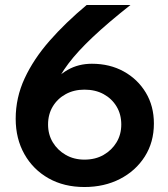

<svg xmlns="http://www.w3.org/2000/svg" viewBox="-20 -735 676 771"><path d="M319 16Q237 16 175 -19Q113 -54 78 -116Q43 -178 43 -258Q43 -343 79 -420.5Q115 -498 179 -571Q243 -644 328 -715H504Q414 -644 353 -586.5Q292 -529 255 -480Q218 -431 199 -385L183 -390Q209 -430 252 -454.5Q295 -479 349 -479Q421 -479 477 -448Q533 -417 565.5 -363Q598 -309 598 -239Q598 -164 561.5 -106.5Q525 -49 462 -16.5Q399 16 319 16ZM319 -94Q363 -94 396 -113Q429 -132 448 -163.5Q467 -195 467 -235Q467 -276 448 -307.5Q429 -339 396 -357Q363 -375 319 -375Q277 -375 244 -357Q211 -339 192 -307.5Q173 -276 173 -235Q173 -195 192 -163.5Q211 -132 244 -113Q277 -94 319 -94Z"/></svg>

Font: Wix Madefor Display
Style: Bold
Weight: 700
Designer: Dalton Maag Ltd
Foundry: Dalton Maag Ltd
Version: Version 3.100